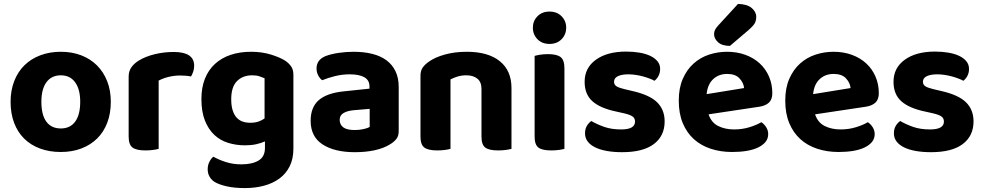

<svg xmlns="http://www.w3.org/2000/svg" viewBox="-20 -760 5017 979"><path d="M545 -241Q545 -182 527 -134.5Q509 -87 475.5 -54Q442 -21 395 -3Q348 15 290 15Q232 15 184.5 -2.5Q137 -20 103.5 -53Q70 -86 52 -133.5Q34 -181 34 -241Q34 -299 52.5 -346.5Q71 -394 104.5 -427Q138 -460 185.5 -478Q233 -496 290 -496Q347 -496 394 -478Q441 -460 474.5 -426.5Q508 -393 526.5 -346Q545 -299 545 -241ZM290 -376Q243 -376 217 -341Q191 -306 191 -241Q191 -174 216.5 -139.5Q242 -105 290 -105Q338 -105 363.5 -140Q389 -175 389 -241Q389 -305 363 -340.5Q337 -376 290 -376Z M789 -1Q779 2 761 4.5Q743 7 721 7Q676 7 656 -7.5Q636 -22 636 -64V-369Q636 -397 650 -417Q664 -437 689 -452Q722 -472 768.5 -483.5Q815 -495 866 -495Q970 -495 970 -425Q970 -408 965 -394Q960 -380 954 -370Q931 -375 898 -375Q869 -375 840 -368Q811 -361 789 -349Z M1331 -39Q1311 -30 1286 -24.5Q1261 -19 1229 -19Q1184 -19 1143.5 -31.5Q1103 -44 1073 -72Q1043 -100 1025 -145Q1007 -190 1007 -255Q1007 -314 1025 -359Q1043 -404 1076.5 -434.5Q1110 -465 1156.5 -480.5Q1203 -496 1260 -496Q1316 -496 1362.5 -481.5Q1409 -467 1435 -450Q1454 -437 1465 -420.5Q1476 -404 1476 -379V-2Q1476 50 1457 88Q1438 126 1404.5 150.5Q1371 175 1326 187Q1281 199 1229 199Q1175 199 1135.5 190Q1096 181 1073 167Q1039 143 1039 103Q1039 82 1048 64.5Q1057 47 1068 39Q1096 55 1132.5 66.5Q1169 78 1210 78Q1266 78 1298.5 58.5Q1331 39 1331 -6ZM1256 -134Q1280 -134 1297.5 -140Q1315 -146 1329 -156V-361Q1317 -366 1302.5 -371Q1288 -376 1266 -376Q1218 -376 1188.5 -346.5Q1159 -317 1159 -254Q1159 -220 1166.5 -197Q1174 -174 1187 -160Q1200 -146 1217.5 -140Q1235 -134 1256 -134Z M1789 -97Q1811 -97 1832.5 -101.5Q1854 -106 1865 -113V-205L1783 -198Q1751 -195 1731.5 -183.5Q1712 -172 1712 -149Q1712 -125 1730 -111Q1748 -97 1789 -97ZM1783 -496Q1835 -496 1877.5 -485.5Q1920 -475 1950 -453Q1980 -431 1996.5 -397Q2013 -363 2013 -317V-91Q2013 -65 1999.5 -49.5Q1986 -34 1967 -23Q1936 -4 1891 6Q1846 16 1789 16Q1686 16 1625 -23.5Q1564 -63 1564 -144Q1564 -213 1605 -249Q1646 -285 1731 -294L1864 -308V-319Q1864 -351 1838 -366Q1812 -381 1763 -381Q1725 -381 1688.5 -372Q1652 -363 1623 -351Q1611 -359 1602.5 -375.5Q1594 -392 1594 -411Q1594 -455 1640 -474Q1669 -485 1707.5 -490.5Q1746 -496 1783 -496Z M2435 -307Q2435 -342 2414 -359Q2393 -376 2358 -376Q2334 -376 2314 -370Q2294 -364 2277 -355V-1Q2267 2 2249 4.5Q2231 7 2209 7Q2164 7 2144 -7.5Q2124 -22 2124 -64V-373Q2124 -399 2135 -415Q2146 -431 2166 -445Q2198 -468 2248.5 -482Q2299 -496 2360 -496Q2469 -496 2528.5 -448Q2588 -400 2588 -311V-1Q2577 2 2559 4.5Q2541 7 2519 7Q2474 7 2454.5 -7.5Q2435 -22 2435 -64V-307Z M2858 -1Q2848 2 2830 4.5Q2812 7 2790 7Q2745 7 2725.5 -7.5Q2706 -22 2706 -64V-475Q2716 -478 2734 -481Q2752 -484 2774 -484Q2819 -484 2838.5 -469Q2858 -454 2858 -412ZM2697 -619Q2697 -653 2720.5 -677Q2744 -701 2782 -701Q2820 -701 2843.5 -677Q2867 -653 2867 -619Q2867 -584 2843.5 -560Q2820 -536 2782 -536Q2744 -536 2720.5 -560Q2697 -584 2697 -619Z M3369 -141Q3369 -67 3314 -25.5Q3259 16 3152 16Q3110 16 3075.5 10Q3041 4 3016 -8Q2991 -20 2977 -38Q2963 -56 2963 -80Q2963 -102 2972 -117.5Q2981 -133 2995 -143Q3024 -126 3061 -113Q3098 -100 3147 -100Q3218 -100 3218 -140Q3218 -157 3205.5 -166Q3193 -175 3163 -182L3123 -191Q3041 -208 3001 -243.5Q2961 -279 2961 -343Q2961 -414 3018.5 -455.5Q3076 -497 3173 -497Q3209 -497 3241 -491.5Q3273 -486 3296 -475Q3319 -464 3332.5 -447.5Q3346 -431 3346 -409Q3346 -389 3338 -373.5Q3330 -358 3317 -348Q3309 -353 3293.5 -359Q3278 -365 3260 -370Q3242 -375 3222 -378Q3202 -381 3185 -381Q3150 -381 3130.5 -371.5Q3111 -362 3111 -343Q3111 -329 3122 -321Q3133 -313 3162 -306L3200 -297Q3291 -277 3330 -239Q3369 -201 3369 -141Z M3593 -177Q3607 -135 3642 -117.5Q3677 -100 3723 -100Q3765 -100 3802 -111.5Q3839 -123 3862 -137Q3877 -127 3887 -111Q3897 -95 3897 -76Q3897 -53 3883 -36Q3869 -19 3844.5 -7.5Q3820 4 3786.5 9.5Q3753 15 3713 15Q3654 15 3604 -1.5Q3554 -18 3518 -50.5Q3482 -83 3461.5 -132Q3441 -181 3441 -247Q3441 -311 3461.5 -358Q3482 -405 3516.5 -436Q3551 -467 3595.5 -481.5Q3640 -496 3687 -496Q3738 -496 3780.5 -480.5Q3823 -465 3853.5 -437Q3884 -409 3901 -370Q3918 -331 3918 -285Q3918 -253 3901 -237Q3884 -221 3853 -216ZM3688 -383Q3645 -383 3616.5 -356.5Q3588 -330 3583 -280L3774 -311Q3772 -337 3751 -360Q3730 -383 3688 -383ZM3743 -740Q3789 -739 3812.5 -719.5Q3836 -700 3836 -674Q3836 -653 3827 -639Q3818 -625 3796 -606L3702 -526Q3662 -526 3641.5 -544.5Q3621 -563 3621 -586Q3621 -597 3625.5 -607Q3630 -617 3643 -631Z M4136 -177Q4150 -135 4185 -117.5Q4220 -100 4266 -100Q4308 -100 4345 -111.5Q4382 -123 4405 -137Q4420 -127 4430 -111Q4440 -95 4440 -76Q4440 -53 4426 -36Q4412 -19 4387.5 -7.5Q4363 4 4329.5 9.5Q4296 15 4256 15Q4197 15 4147 -1.5Q4097 -18 4061 -50.5Q4025 -83 4004.5 -132Q3984 -181 3984 -247Q3984 -311 4004.5 -358Q4025 -405 4059.5 -436Q4094 -467 4138.5 -481.5Q4183 -496 4230 -496Q4281 -496 4323.5 -480.5Q4366 -465 4396.5 -437Q4427 -409 4444 -370Q4461 -331 4461 -285Q4461 -253 4444 -237Q4427 -221 4396 -216ZM4231 -383Q4188 -383 4159.5 -356.5Q4131 -330 4126 -280L4317 -311Q4315 -337 4294 -360Q4273 -383 4231 -383Z M4944 -141Q4944 -67 4889 -25.5Q4834 16 4727 16Q4685 16 4650.5 10Q4616 4 4591 -8Q4566 -20 4552 -38Q4538 -56 4538 -80Q4538 -102 4547 -117.5Q4556 -133 4570 -143Q4599 -126 4636 -113Q4673 -100 4722 -100Q4793 -100 4793 -140Q4793 -157 4780.5 -166Q4768 -175 4738 -182L4698 -191Q4616 -208 4576 -243.5Q4536 -279 4536 -343Q4536 -414 4593.5 -455.5Q4651 -497 4748 -497Q4784 -497 4816 -491.5Q4848 -486 4871 -475Q4894 -464 4907.5 -447.5Q4921 -431 4921 -409Q4921 -389 4913 -373.5Q4905 -358 4892 -348Q4884 -353 4868.5 -359Q4853 -365 4835 -370Q4817 -375 4797 -378Q4777 -381 4760 -381Q4725 -381 4705.5 -371.5Q4686 -362 4686 -343Q4686 -329 4697 -321Q4708 -313 4737 -306L4775 -297Q4866 -277 4905 -239Q4944 -201 4944 -141Z"/></svg>

Font: Baloo Tammudu 2
Style: Bold
Weight: 700
Designer: Maithili Shingre, Omkar Shende and Ek Type
Foundry: Ek Type
Version: Version 1.640;hotconv 1.0.111;makeotfexe 2.5.65597; ttfautoh